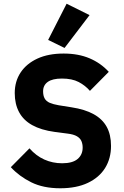

<svg xmlns="http://www.w3.org/2000/svg" viewBox="-20 -997 664 1029"><path d="M303 12Q212 12 147.5 -20Q83 -52 38 -101L138 -202Q173 -162 217.5 -142Q262 -122 313 -122Q369 -122 396 -145Q423 -168 423 -206Q423 -225 416.5 -240.5Q410 -256 392.5 -266.5Q375 -277 342 -281L273 -290Q200 -300 152.5 -326.5Q105 -353 82 -396.5Q59 -440 59 -498Q59 -561 90.5 -608.5Q122 -656 180.5 -683Q239 -710 321 -710Q400 -710 460 -684.5Q520 -659 563 -612L462 -510Q437 -539 401.5 -557.5Q366 -576 312 -576Q261 -576 236 -558Q211 -540 211 -508Q211 -484 219.5 -469Q228 -454 246.5 -446Q265 -438 294 -433L363 -422Q435 -411 482 -385Q529 -359 552 -317Q575 -275 575 -215Q575 -148 543.5 -97Q512 -46 451 -17Q390 12 303 12ZM460 -916 326 -740 238 -783 337 -977Z"/></svg>

Font: IBM Plex Sans Var
Style: Regular
Weight: 400
Designer: Mike Abbink, Paul van der Laan, Pieter van Rosmalen
Foundry: Bold Monday
Version: Version 3.000